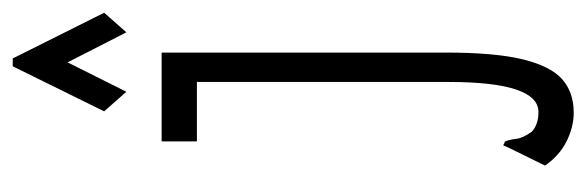

<svg xmlns="http://www.w3.org/2000/svg" viewBox="-322 -402 899 294"><g transform="rotate(-90 127.0 -255.5)"><path d="M101 174Q79 174 57 163Q35 152 20 130L47 75L51 66L57 69Q60 77 61 86.5Q62 96 72 110Q83 120 102 120Q148 120 148 -18V-403H57V-457H193V-22Q193 54 182.5 96.5Q172 139 152 156.5Q132 174 101 174ZM133 -511 103 -545 172 -685H184L254 -545L224 -511L178 -601Z"/></g></svg>

Font: Inconsolata UltraCondensed
Style: Regular
Weight: 400
Width: 1
Monospace: yes
Designer: Raph Levien, Cyreal, Brenton Simpson
Foundry: Raph Levien, Cyreal, Google
Version: Version 3.000; ttfautohint (v1.8.2.53-6de2)